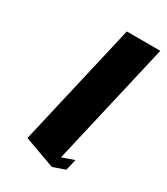

<svg xmlns="http://www.w3.org/2000/svg" viewBox="-155 -672 648 744"><g transform="rotate(30 169.5 -300.0)"><path d="M189 -600H339L212 -50L266 -69L254 -19L200 0L62 -50Z"/></g></svg>

Font: SOV_Meka
Style: Italic
Weight: 400
Italic angle: -13°
Version: Version 1.00